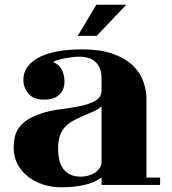

<svg xmlns="http://www.w3.org/2000/svg" viewBox="-20 -722 729 813"><path d="M253 -376Q253 -341 230.5 -320.5Q208 -300 167 -300Q121 -300 100 -326Q79 -352 79 -383Q79 -418 99.5 -443Q120 -468 154 -483.5Q188 -499 232.5 -506Q277 -513 325 -513Q409 -513 462.5 -492.5Q516 -472 546.5 -440.5Q577 -409 588.5 -372.5Q600 -336 600 -304V30H658V61H410V30Q377 53 333.5 62Q290 71 240 71Q198 71 161.5 59Q125 47 97.5 25Q70 3 54 -27.5Q38 -58 38 -95Q38 -121 43 -143Q48 -165 61.5 -183Q75 -201 97.5 -215.5Q120 -230 156 -242Q193 -254 237 -259.5Q281 -265 319.5 -273Q358 -281 384 -295.5Q410 -310 410 -340V-369Q410 -381 409.5 -400Q409 -419 401 -437Q393 -455 372.5 -468.5Q352 -482 313 -482Q302 -482 286 -480Q270 -478 254 -475Q238 -472 224.5 -468Q211 -464 205 -459Q232 -448 242.5 -425.5Q253 -403 253 -376ZM410 -272Q396 -258 373.5 -249Q351 -240 327 -229Q307 -220 288.5 -210Q270 -200 256 -185Q242 -170 234 -148Q226 -126 226 -94Q226 -74 229.5 -52.5Q233 -31 243.5 -13.5Q254 4 273 15Q292 26 323 26Q336 26 351 22.5Q366 19 379 11Q392 3 401 -9Q410 -21 410 -39ZM389 -570H309L388 -702H515Z"/></svg>

Font: Cafe24 ClassicType
Style: Regular
Weight: 400
Designer: Cafe24 thkim, hmlim, mnelim & 4IR
Foundry: Cafe24
Version: Version 1.000